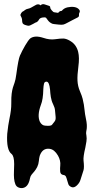

<svg xmlns="http://www.w3.org/2000/svg" viewBox="-20 -914 472 946"><path d="M94.7 11.7Q85 14.6 72.8 10.3Q60.5 5.9 55.7 -6.3Q50.8 -18.6 49.3 -34.7Q47.9 -50.8 48.8 -69.3Q49.8 -87.9 49.8 -105.5Q49.8 -144.5 37.1 -155.3Q10.7 -174.8 15.6 -254.9Q20.5 -300.8 26.4 -328.1Q36.1 -373 35.6 -404.3Q35.2 -435.5 37.6 -453.1Q40 -470.7 43.5 -482.4Q46.9 -494.1 51.8 -506.8Q56.6 -519.5 60.5 -548.8Q70.3 -622.1 78.1 -639.6Q88.9 -664.1 104 -689.9Q119.1 -715.8 128.9 -724.6Q151.4 -741.2 193.4 -727.5Q224.6 -716.8 251.5 -720.7Q278.3 -724.6 292.5 -724.1Q306.6 -723.6 324.2 -713.4Q341.8 -703.1 351.6 -689Q361.3 -674.8 365.2 -658.2Q372.1 -629.9 366.2 -586.4Q360.4 -543 361.8 -516.1Q363.3 -489.3 373.5 -465.3Q383.8 -441.4 387.2 -427.2Q390.6 -413.1 393.1 -398.9Q395.5 -384.8 397 -368.7Q398.4 -352.5 402.8 -332Q407.2 -311.5 407.7 -299.3Q408.2 -287.1 407.2 -279.3Q406.2 -271.5 404.8 -265.1Q403.3 -258.8 405.8 -245.6Q408.2 -232.4 405.8 -216.8Q403.3 -201.2 400.4 -186.5Q389.6 -141.6 391.6 -123Q395.5 -89.8 391.6 -75.7Q387.7 -61.5 384.3 -52.7Q380.9 -43.9 376.5 -28.3Q372.1 -12.7 358.4 0Q344.7 12.7 332.5 7.8Q320.3 2.9 316.9 -6.3Q313.5 -15.6 311 -25.4Q308.6 -35.2 305.2 -43Q301.8 -50.8 293 -51.8Q277.3 -53.7 276.4 -69.8Q275.4 -85.9 276.9 -98.1Q278.3 -110.4 275.4 -123Q272.5 -135.7 265.6 -147.5Q248 -177.7 224.6 -180.7Q189.5 -185.5 175.8 -146.5Q172.9 -136.7 171.4 -120.6Q169.9 -104.5 163.6 -91.8Q157.2 -79.1 149.9 -70.3Q142.6 -61.5 136.2 -54.2Q129.9 -46.9 127.9 -36.1Q120.1 5.9 94.7 11.7ZM181.6 -397.5Q162.1 -344.7 176.8 -313.5Q186.5 -295.9 202.1 -294.9Q231.4 -292 236.3 -299.3Q241.2 -306.6 248.5 -314.9Q255.9 -323.2 253.9 -340.3Q252 -357.4 251 -370.6Q250 -383.8 241.7 -400.4Q233.4 -417 230.5 -436Q227.5 -455.1 226.6 -472.7Q222.7 -511.7 209 -511.7Q199.2 -511.7 196.8 -501.5Q194.3 -491.2 193.4 -474.6Q192.4 -423.8 181.6 -397.5ZM266.6 -850.6Q273.4 -860.4 284.2 -860.4Q294.9 -874 313 -877.9Q331.1 -881.8 345.7 -879.4Q360.4 -877 368.2 -868.7Q376 -860.4 372.1 -853.5Q368.2 -846.7 369.1 -839.4Q370.1 -832 362.8 -828.1Q355.5 -824.2 337.9 -815.4Q320.3 -806.6 310.1 -800.8Q299.8 -794.9 292 -793Q284.2 -791 267.6 -793Q251 -794.9 246.1 -795.4Q241.2 -795.9 238.3 -796.9Q224.6 -802.7 216.8 -813Q209 -823.2 207 -826.2Q202.1 -830.1 189 -827.6Q175.8 -825.2 171.9 -816.9Q168 -808.6 160.2 -804.7Q155.3 -803.7 144.5 -796.9Q127 -787.1 121.1 -787.1Q115.2 -787.1 104 -791Q92.8 -794.9 90.8 -801.3Q88.9 -807.6 88.9 -814Q88.9 -820.3 86.4 -826.7Q84 -833 81.5 -836.9Q79.1 -840.8 84 -848.6Q88.9 -856.4 92.3 -857.4Q95.7 -858.4 102.1 -863.8Q108.4 -869.1 116.7 -870.6Q125 -872.1 132.3 -876Q139.6 -879.9 151.4 -886.7Q168.9 -898.4 179.7 -887.7Q188.5 -896.5 200.7 -892.1Q212.9 -887.7 220.2 -885.7Q227.5 -883.8 227.5 -877.4Q227.5 -871.1 235.4 -862.3Q243.2 -853.5 247.6 -853.5Q252 -853.5 266.6 -850.6Z"/></svg>

Font: Creepster Caps
Style: Regular
Weight: 400
Designer: Font Diner, Inc
Foundry: Font Diner, Inc
Version: Version 1.000